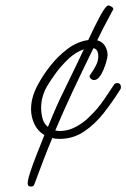

<svg xmlns="http://www.w3.org/2000/svg" viewBox="-20 -660 464 705"><path d="M95 25Q85 25 83 20Q81 15 82 8Q83 -4 92 -31Q101 -58 114.5 -92.5Q128 -127 143 -164Q118 -179 106 -205Q94 -231 94 -259Q94 -285 102 -309.5Q110 -334 123 -356Q138 -384 165 -418.5Q192 -453 227.5 -480Q263 -507 304 -513Q330 -569 349.5 -604.5Q369 -640 378 -640Q382 -640 389.5 -635.5Q397 -631 396 -626Q395 -623 377 -590.5Q359 -558 337 -512Q356 -507 365.5 -491.5Q375 -476 375 -458Q375 -451 371 -436Q367 -421 360.5 -405Q354 -389 345 -377.5Q336 -366 325 -366Q319 -366 314 -370.5Q309 -375 309 -380Q309 -383 317 -394Q325 -405 333 -421Q341 -437 341 -455Q341 -465 337 -473Q333 -481 323 -483Q278 -391 245.5 -321.5Q213 -252 183 -181Q191 -179 200 -179Q230 -179 258 -194Q286 -209 305 -228Q325 -247 337.5 -262Q350 -277 363.5 -296.5Q377 -316 398 -348Q402 -355 410 -355Q424 -355 424 -340Q424 -335 422 -332Q395 -289 362.5 -247Q330 -205 289.5 -177.5Q249 -150 198 -150Q184 -150 172 -153Q156 -115 140 -73.5Q124 -32 106 17Q103 25 95 25ZM131 -265Q131 -245 136 -225.5Q141 -206 156 -194Q173 -236 188.5 -271Q204 -306 212 -321Q232 -362 251.5 -402.5Q271 -443 288 -479Q258 -469 231 -443.5Q204 -418 183.5 -389.5Q163 -361 152 -342Q142 -324 136.5 -304.5Q131 -285 131 -265Z"/></svg>

Font: Ms Madi
Style: Regular
Weight: 400
Designer: Robert E. Leuschke
Foundry: Robert E. Leuschke
Version: Version 1.010; ttfautohint (v1.8.3)